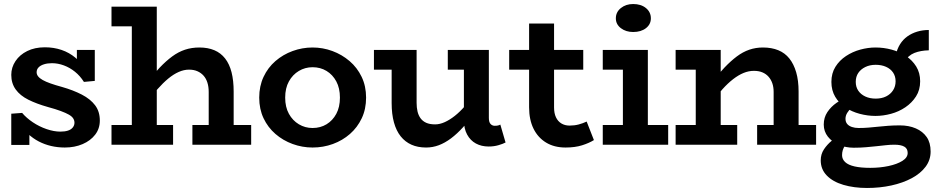

<svg xmlns="http://www.w3.org/2000/svg" viewBox="-20 -719 4659 954"><path d="M302 14Q267 14 234.5 6.5Q202 -1 173 -16Q144 -31 120 -53.5Q96 -76 78 -105L126 -106V1H36V-154L90 -158Q111 -133 143 -111.5Q175 -90 211.5 -77.5Q248 -65 280 -65Q302 -65 317.5 -70Q333 -75 341.5 -85.5Q350 -96 350 -109Q350 -121 343.5 -131Q337 -141 322 -149.5Q307 -158 281.5 -167.5Q256 -177 219 -187Q162 -203 121 -223.5Q80 -244 58 -274.5Q36 -305 36 -347Q36 -384 57 -415.5Q78 -447 115.5 -465.5Q153 -484 203 -484Q247 -484 285.5 -471Q324 -458 355 -432Q386 -406 407 -367L362 -365V-471H451V-317L397 -312Q378 -342 352.5 -362.5Q327 -383 297.5 -394Q268 -405 238 -405Q216 -405 198.5 -399.5Q181 -394 171.5 -384Q162 -374 162 -360Q162 -349 169.5 -339.5Q177 -330 192 -321.5Q207 -313 231 -304.5Q255 -296 288 -287Q344 -271 386.5 -249Q429 -227 452.5 -196Q476 -165 476 -120Q476 -80 453 -50Q430 -20 390.5 -3Q351 14 302 14Z M1017 0V-262Q1017 -288 1010.5 -308.5Q1004 -329 991.5 -343Q979 -357 961 -365Q943 -373 919 -373Q894 -373 868 -361.5Q842 -350 816 -328.5Q790 -307 763.5 -277Q737 -247 710 -209V-308Q743 -351 774 -383.5Q805 -416 835.5 -438.5Q866 -461 899 -472Q932 -483 971 -483Q1013 -483 1045 -469.5Q1077 -456 1098.5 -428.5Q1120 -401 1130.5 -360Q1141 -319 1141 -264V0ZM534 0V-98H840V0ZM936 0V-98H1228V0ZM759 -686V0H635V-588H534V-686Z M1533 14Q1482 14 1434 -3.5Q1386 -21 1348.5 -53.5Q1311 -86 1289.5 -131.5Q1268 -177 1268 -234Q1268 -291 1289.5 -337Q1311 -383 1348.5 -415.5Q1386 -448 1434 -465.5Q1482 -483 1533 -483Q1584 -483 1631.5 -465.5Q1679 -448 1717 -415.5Q1755 -383 1777 -337Q1799 -291 1799 -234Q1799 -177 1777.5 -131.5Q1756 -86 1719 -53.5Q1682 -21 1634 -3.5Q1586 14 1533 14ZM1533 -83Q1572 -83 1602.5 -101.5Q1633 -120 1651 -153.5Q1669 -187 1669 -234Q1669 -281 1651 -314.5Q1633 -348 1602.5 -366.5Q1572 -385 1533 -385Q1496 -385 1465 -366.5Q1434 -348 1415.5 -314.5Q1397 -281 1397 -234Q1397 -187 1415.5 -153.5Q1434 -120 1465 -101.5Q1496 -83 1533 -83Z M2097 14Q2056 14 2024.5 0Q1993 -14 1971 -41.5Q1949 -69 1937.5 -110.5Q1926 -152 1926 -207V-471H2050V-208Q2050 -185 2054.5 -165.5Q2059 -146 2069.5 -131.5Q2080 -117 2097.5 -109Q2115 -101 2142 -101Q2165 -101 2189.5 -112Q2214 -123 2239.5 -143Q2265 -163 2291 -193Q2317 -223 2344 -260V-163Q2311 -120 2281 -87Q2251 -54 2221 -31.5Q2191 -9 2160.5 2.5Q2130 14 2097 14ZM1838 -373V-471H2028V-373ZM2408 9Q2372 9 2344.5 -6Q2317 -21 2301 -50.5Q2285 -80 2285 -122V-471H2409V-133Q2409 -112 2417.5 -103Q2426 -94 2438 -94Q2448 -94 2454.5 -95.5Q2461 -97 2466 -100L2492 -11Q2479 -4 2456.5 2.5Q2434 9 2408 9ZM2205 -373V-471H2393V-373Z M2790 14Q2734 14 2693.5 -10.5Q2653 -35 2631 -79.5Q2609 -124 2609 -186V-602H2733V-185Q2733 -156 2742.5 -136Q2752 -116 2769.5 -105.5Q2787 -95 2810 -95Q2834 -95 2855 -100.5Q2876 -106 2895 -115L2931 -23Q2907 -8 2872 3Q2837 14 2790 14ZM2510 -373V-471H2878V-373Z M3075 -31V-471H3199V-31ZM2975 0V-98H3300V0ZM2975 -373V-471H3167V-373ZM3126 -560Q3090 -560 3065 -579Q3040 -598 3040 -628Q3040 -659 3065 -679Q3090 -699 3126 -699Q3165 -699 3189.5 -679Q3214 -659 3214 -628Q3214 -598 3189.5 -579Q3165 -560 3126 -560Z M3824 0V-262Q3824 -286 3817.5 -305Q3811 -324 3798.5 -338Q3786 -352 3768 -359.5Q3750 -367 3726 -367Q3700 -367 3674.5 -356.5Q3649 -346 3622.5 -325.5Q3596 -305 3570 -276Q3544 -247 3516 -209V-308Q3549 -351 3580 -383.5Q3611 -416 3641 -438.5Q3671 -461 3703 -472Q3735 -483 3771 -483Q3814 -483 3847 -469.5Q3880 -456 3902 -428.5Q3924 -401 3936 -360Q3948 -319 3948 -264V0ZM3337 0V-98H3643V0ZM3437 0V-471H3561V0ZM3337 -373V-471H3533V-373ZM3742 0V-98H4035V0Z M4288 215Q4223 215 4170.5 199.5Q4118 184 4088 153Q4058 122 4058 78Q4058 47 4074 23Q4090 -1 4112.5 -19.5Q4135 -38 4155 -49L4208 -22Q4193 -15 4178.5 5Q4164 25 4164 52Q4164 72 4179.5 86.5Q4195 101 4226.5 108Q4258 115 4304 115Q4352 115 4394.5 106Q4437 97 4463.5 80.5Q4490 64 4490 41Q4490 19 4473 9.5Q4456 0 4424 0Q4403 0 4381 2.5Q4359 5 4335 7.5Q4311 10 4283 12.5Q4255 15 4222 15Q4182 15 4148 0.5Q4114 -14 4093.5 -40Q4073 -66 4073 -100Q4073 -135 4091 -162Q4109 -189 4136.5 -208Q4164 -227 4194 -237L4241 -203Q4225 -196 4211.5 -184Q4198 -172 4189.5 -158Q4181 -144 4181 -129Q4181 -113 4189.5 -103Q4198 -93 4213 -88Q4228 -83 4246 -83Q4272 -83 4296 -85Q4320 -87 4343.5 -89.5Q4367 -92 4393.5 -94Q4420 -96 4451 -96Q4496 -96 4530.5 -81Q4565 -66 4584.5 -38Q4604 -10 4604 34Q4604 76 4579 109.5Q4554 143 4510 166.5Q4466 190 4409 202.5Q4352 215 4288 215ZM4330 -143Q4291 -143 4251.5 -153.5Q4212 -164 4180.5 -185Q4149 -206 4130 -238Q4111 -270 4111 -312Q4111 -355 4131 -387Q4151 -419 4183.5 -440.5Q4216 -462 4254.5 -472.5Q4293 -483 4330 -483Q4371 -483 4410 -472.5Q4449 -462 4481 -441Q4513 -420 4532.5 -388.5Q4552 -357 4552 -315Q4552 -272 4531.5 -240Q4511 -208 4478.5 -186Q4446 -164 4407 -153.5Q4368 -143 4330 -143ZM4331 -229Q4361 -229 4383 -240Q4405 -251 4417.5 -270.5Q4430 -290 4430 -315Q4430 -340 4417.5 -358.5Q4405 -377 4382.5 -387Q4360 -397 4331 -397Q4302 -397 4279.5 -386Q4257 -375 4244.5 -356.5Q4232 -338 4232 -312Q4232 -287 4244.5 -268.5Q4257 -250 4279.5 -239.5Q4302 -229 4331 -229ZM4471 -410 4430 -442Q4437 -475 4452 -499Q4467 -523 4489 -538.5Q4511 -554 4538 -562Q4565 -570 4595 -570V-469Q4554 -468 4523.5 -456Q4493 -444 4471 -410Z"/></svg>

Font: BioRhyme ExtraBold
Style: Bold
Weight: 700
Version: Version 1.600;gftools[0.9.33]